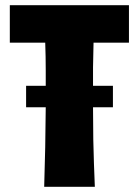

<svg xmlns="http://www.w3.org/2000/svg" viewBox="-20 -723 538 743"><path d="M81 -391H157V-450Q157 -504 155 -558H18V-703H479V-558H342L340 -462V-391H417V-308H340Q340 -245 341 -183Q343 -92 347 0H151Q156 -154 157 -308H81Z"/></svg>

Font: CAT Rhythmus
Style: Regular
Weight: 400
Designer: Peter Wiegel nach alter Vorlage
Foundry: Peter Wiegel
Version: 1.000